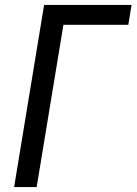

<svg xmlns="http://www.w3.org/2000/svg" viewBox="-20 -755 551 775"><path d="M37 0 158 -735H511L498 -655H236L128 0Z"/></svg>

Font: Iosevka Medium
Style: Italic
Weight: 500
Italic angle: -9°
Monospace: yes
Designer: Belleve Invis
Foundry: Belleve Invis
Version: Version 32.5.0; ttfautohint (v1.8.4)